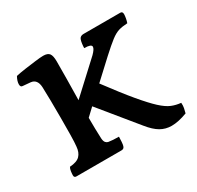

<svg xmlns="http://www.w3.org/2000/svg" viewBox="-112 -680 765 745"><g transform="rotate(-30 270.0 -307.5)"><path d="M40 -80Q30 -80 30 -90Q30 -97 31.5 -108Q33 -119 37 -125Q69 -127 82.5 -141Q96 -155 98 -180Q100 -197 100.5 -232Q101 -267 101 -306Q101 -345 100.5 -384.5Q100 -424 99 -446Q97 -482 69 -485L35 -488Q25 -488 25 -501Q25 -515 35 -533Q52 -537 77 -540.5Q102 -544 126 -547Q150 -550 162 -550Q182 -550 189.5 -540Q197 -530 197 -505Q197 -472 196.5 -426Q196 -380 195 -332L329 -456Q347 -474 347 -484Q347 -496 315 -496Q315 -504 316.5 -515.5Q318 -527 321 -534Q326 -545 340 -545H505Q515 -545 515 -533Q515 -526 513 -515Q511 -504 508 -496Q485 -495 468.5 -490Q452 -485 432.5 -470Q413 -455 379 -424L297 -348Q352 -274 388.5 -230.5Q425 -187 449.5 -164.5Q474 -142 493.5 -134Q513 -126 535 -124Q536 -111 534 -101Q532 -91 529 -80Q489 -65 459 -65Q432 -65 409.5 -78Q387 -91 363 -121L229 -285L195 -253Q195 -228 195.5 -204Q196 -180 197 -159Q198 -146 203 -140.5Q208 -135 214 -134Q232 -131 260 -131Q260 -121 259 -108Q258 -95 256 -90Q253 -80 242 -80Z"/></g></svg>

Font: Gowun Batang
Style: Bold
Weight: 700
Designer: Yanghee Ryu
Foundry: Yanghee Ryu
Version: Version 2.000